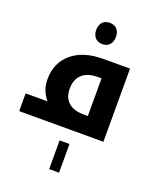

<svg xmlns="http://www.w3.org/2000/svg" viewBox="-188 -832 1011 1221"><g transform="rotate(20 317.5 -222.0)"><path d="M411.1 -120.1V-375H384.8Q317.4 -375 280.3 -341.6Q243.2 -308.1 243.2 -244.1Q243.2 -184.6 279.1 -152.3Q314.9 -120.1 382.8 -120.1ZM138.2 -120.1Q89.8 -177.2 89.8 -252Q89.8 -363.8 167 -429.4Q244.1 -495.1 381.8 -495.1H560.1V0H-4.9Q-9.8 0 -9.8 -4.9V-116.2Q-9.8 -120.1 -4.9 -120.1ZM341.3 -581.1Q310.1 -581.1 292 -600.3Q273.9 -619.6 273.9 -652.8Q273.9 -686.5 291.7 -705.8Q309.6 -725.1 341.3 -725.1Q371.6 -725.1 389.4 -706.1Q407.2 -687 407.2 -652.8Q407.2 -619.6 388.9 -600.3Q370.6 -581.1 341.3 -581.1ZM295.4 86.9H362.3V281.2H295.4Z"/></g></svg>

Font: Droid Arabic Kufi
Style: Bold
Weight: 700
Designer: Pascal Zoghbi
Foundry: Irfont.ir
Version: Version 1.00 February 28, 2013, initial release